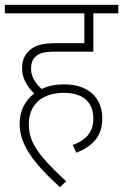

<svg xmlns="http://www.w3.org/2000/svg" viewBox="-20 -642 508 792"><path d="M280 -44 295 -12C363 -40 402 -79 402 -155C402 -225 358 -294 244 -294C210 -294 179 -288 152 -275C129 -295 108 -324 108 -358C108 -378 113 -394 123 -405C138 -422 161 -429 206 -429H365V-587H468V-622H0V-587H328V-464H212C145 -464 115 -451 94 -426C79 -410 71 -389 71 -361C71 -316 95 -282 121 -256C84 -228 61 -186 61 -131C61 -47 115 28 227 130L253 106C123 -14 99 -64 99 -131C99 -207 150 -259 243 -259C331 -259 365 -214 365 -152C365 -92 329 -62 280 -44Z"/></svg>

Font: Noto Sans SemiCondensed ExtraLight
Style: Regular
Weight: 200
Width: 4
Designer: Monotype Design Team
Foundry: Monotype Imaging Inc.
Version: Version 2.013